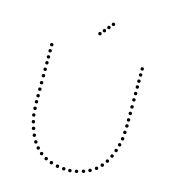

<svg xmlns="http://www.w3.org/2000/svg" viewBox="-131 -1027 1021 1138"><g transform="rotate(15 379.5 -458.0)"><path d="M363 -826Q353 -826 353 -836Q353 -846 363 -846Q373 -846 373 -836Q373 -826 363 -826ZM384 -850Q374 -850 374 -860Q374 -870 384 -870Q394 -870 394 -860Q394 -850 384 -850ZM405 -875Q395 -875 395 -885Q395 -895 405 -895Q415 -895 415 -885Q415 -875 405 -875ZM426 -900Q416 -900 416 -910Q416 -920 426 -920Q436 -920 436 -910Q436 -900 426 -900ZM117 -220Q107 -220 107 -230Q107 -240 117 -240Q127 -240 127 -230Q127 -220 117 -220ZM128 -182Q118 -182 118 -192Q118 -202 128 -202Q138 -202 138 -192Q138 -182 128 -182ZM143 -144Q133 -144 133 -154Q133 -164 143 -164Q153 -164 153 -154Q153 -144 143 -144ZM162 -108Q152 -108 152 -118Q152 -128 162 -128Q172 -128 172 -118Q172 -108 162 -108ZM104 -538Q94 -538 94 -548Q94 -558 104 -558Q114 -558 114 -548Q114 -538 104 -538ZM104 -499Q94 -499 94 -509Q94 -519 104 -519Q114 -519 114 -509Q114 -499 104 -499ZM104 -456Q94 -456 94 -466Q94 -476 104 -476Q114 -476 114 -466Q114 -456 104 -456ZM104 -376Q94 -376 94 -386Q94 -396 104 -396Q114 -396 114 -386Q114 -376 104 -376ZM104 -339Q94 -339 94 -349Q94 -359 104 -359Q114 -359 114 -349Q114 -339 104 -339ZM106 -299Q96 -299 96 -309Q96 -319 106 -319Q116 -319 116 -309Q116 -299 106 -299ZM109 -259Q99 -259 99 -269Q99 -279 109 -279Q119 -279 119 -269Q119 -259 109 -259ZM104 -689Q94 -689 94 -699Q94 -709 104 -709Q114 -709 114 -699Q114 -689 104 -689ZM104 -652Q94 -652 94 -662Q94 -672 104 -672Q114 -672 114 -662Q114 -652 104 -652ZM104 -614Q94 -614 94 -624Q94 -634 104 -634Q114 -634 114 -624Q114 -614 104 -614ZM104 -578Q94 -578 94 -588Q94 -598 104 -598Q114 -598 114 -588Q114 -578 104 -578ZM104 -416Q94 -416 94 -426Q94 -436 104 -436Q114 -436 114 -426Q114 -416 104 -416ZM185 -77Q175 -77 175 -87Q175 -97 185 -97Q195 -97 195 -87Q195 -77 185 -77ZM213 -50Q203 -50 203 -60Q203 -70 213 -70Q223 -70 223 -60Q223 -50 213 -50ZM247 -28Q237 -28 237 -38Q237 -48 247 -48Q257 -48 257 -38Q257 -28 247 -28ZM283 -13Q273 -13 273 -23Q273 -33 283 -33Q293 -33 293 -23Q293 -13 283 -13ZM323 -2Q313 -2 313 -12Q313 -22 323 -22Q333 -22 333 -12Q333 -2 323 -2ZM363 3Q353 3 353 -7Q353 -17 363 -17Q373 -17 373 -7Q373 3 363 3ZM646 -220Q636 -220 636 -230Q636 -240 646 -240Q656 -240 656 -230Q656 -220 646 -220ZM635 -182Q625 -182 625 -192Q625 -202 635 -202Q645 -202 645 -192Q645 -182 635 -182ZM620 -144Q610 -144 610 -154Q610 -164 620 -164Q630 -164 630 -154Q630 -144 620 -144ZM601 -108Q591 -108 591 -118Q591 -128 601 -128Q611 -128 611 -118Q611 -108 601 -108ZM659 -538Q649 -538 649 -548Q649 -558 659 -558Q669 -558 669 -548Q669 -538 659 -538ZM659 -499Q649 -499 649 -509Q649 -519 659 -519Q669 -519 669 -509Q669 -499 659 -499ZM659 -456Q649 -456 649 -466Q649 -476 659 -476Q669 -476 669 -466Q669 -456 659 -456ZM659 -376Q649 -376 649 -386Q649 -396 659 -396Q669 -396 669 -386Q669 -376 659 -376ZM659 -339Q649 -339 649 -349Q649 -359 659 -359Q669 -359 669 -349Q669 -339 659 -339ZM657 -299Q647 -299 647 -309Q647 -319 657 -319Q667 -319 667 -309Q667 -299 657 -299ZM654 -259Q644 -259 644 -269Q644 -279 654 -279Q664 -279 664 -269Q664 -259 654 -259ZM659 -689Q649 -689 649 -699Q649 -709 659 -709Q669 -709 669 -699Q669 -689 659 -689ZM659 -652Q649 -652 649 -662Q649 -672 659 -672Q669 -672 669 -662Q669 -652 659 -652ZM659 -614Q649 -614 649 -624Q649 -634 659 -634Q669 -634 669 -624Q669 -614 659 -614ZM659 -578Q649 -578 649 -588Q649 -598 659 -598Q669 -598 669 -588Q669 -578 659 -578ZM659 -416Q649 -416 649 -426Q649 -436 659 -436Q669 -436 669 -426Q669 -416 659 -416ZM578 -77Q568 -77 568 -87Q568 -97 578 -97Q588 -97 588 -87Q588 -77 578 -77ZM550 -50Q540 -50 540 -60Q540 -70 550 -70Q560 -70 560 -60Q560 -50 550 -50ZM516 -28Q506 -28 506 -38Q506 -48 516 -48Q526 -48 526 -38Q526 -28 516 -28ZM480 -13Q470 -13 470 -23Q470 -33 480 -33Q490 -33 490 -23Q490 -13 480 -13ZM440 -2Q430 -2 430 -12Q430 -22 440 -22Q450 -22 450 -12Q450 -2 440 -2ZM401 4Q391 4 391 -6Q391 -16 401 -16Q411 -16 411 -6Q411 4 401 4Z"/></g></svg>

Font: Raleway Dots 
Style: Regular
Weight: 400
Version: Version 1.000